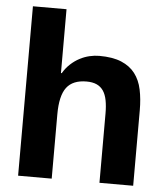

<svg xmlns="http://www.w3.org/2000/svg" viewBox="-52 -760 696 806"><g transform="rotate(5 296.5 -357.0)"><path d="M195.8 -713.9V-444.8H199.2Q212.4 -467.3 230.2 -483.6Q248 -500 268.1 -510.5Q288.1 -521 309.1 -525.9Q330.1 -530.8 350.1 -530.8Q406.7 -530.8 443.4 -515.4Q480 -500 501.2 -472.2Q522.5 -444.3 530.8 -405Q539.1 -365.7 539.1 -317.9V0H397V-292Q397 -323.7 392.3 -347.7Q387.7 -371.6 377 -387.5Q366.2 -403.3 348.9 -411.1Q331.5 -418.9 306.2 -418.9Q248.5 -418.9 222.2 -384.3Q195.8 -349.6 195.8 -271V0H54.2V-713.9Z"/></g></svg>

Font: XB Khoramshahr
Style: Bold
Weight: 700
Designer: Behnam
Foundry: Irmug
Version: Version 8.005 2009